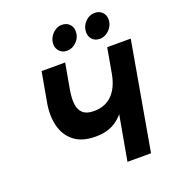

<svg xmlns="http://www.w3.org/2000/svg" viewBox="-161 -1048 1063 1172"><g transform="rotate(-20 370.5 -461.5)"><path d="M465 0 517 -291Q499 -269 474.2 -250.8Q449.5 -232.5 415.5 -221.8Q381.5 -211 336 -211Q250 -211 198.8 -250.5Q147.5 -290 130 -358Q112.5 -426 128 -511L162 -700H315L285 -532Q276 -480.5 280.8 -442Q285.5 -403.5 309 -382.2Q332.5 -361 380 -361Q415.5 -361 445 -372Q474.5 -383 497.2 -405.2Q520 -427.5 536 -461.8Q552 -496 560 -542L588 -700H741L618 0ZM565 -763Q533.5 -763 515.8 -782.2Q498 -801.5 498 -829Q498 -867.5 524.8 -895.2Q551.5 -923 586 -923Q617.5 -923 635.8 -904Q654 -885 654 -857Q654 -831 641 -809.8Q628 -788.5 607.5 -775.8Q587 -763 565 -763ZM352 -763Q321.5 -763 303.2 -782.2Q285 -801.5 285 -829Q285 -855 298 -876.2Q311 -897.5 331 -910.2Q351 -923 372 -923Q404.5 -923 422.8 -904Q441 -885 441 -857Q441 -818 413.5 -790.5Q386 -763 352 -763Z"/></g></svg>

Font: Overpass Black
Style: Italic
Weight: 900
Italic angle: -10°
Designer: Delve Withrington, Dave Bailey, Thomas Jockin
Foundry: Delve Fonts LLC
Version: Version 4.000